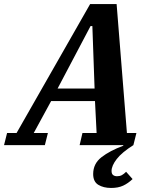

<svg xmlns="http://www.w3.org/2000/svg" viewBox="-73 -718 756 950"><path d="M477 212Q439 212 413.5 196.5Q388 181 388 143Q388 92 429 60Q470 28 537 3V0H321L335 -60H405L397 -218H180L94 -60H164L149 0H-53L-38 -60H9L373 -698H504L555 -60H602L587 0Q530 36 504.5 69Q479 102 479 128Q479 142 486.5 148Q494 154 506 154Q520 154 530 148.5Q540 143 551 132L583 168Q561 189 536.5 200.5Q512 212 477 212ZM212 -280H395L384 -589H375Z"/></svg>

Font: IBM Plex Serif
Style: Bold Italic
Weight: 700
Italic angle: -14°
Designer: Mike Abbink, Paul van der Laan, Pieter van Rosmalen
Foundry: Bold Monday
Version: Version 3.001